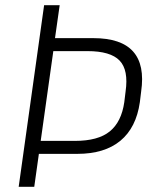

<svg xmlns="http://www.w3.org/2000/svg" viewBox="-20 -720 578 740"><path d="M150 -700H210L192 -573H340Q447 -573 493 -521.5Q539 -470 524 -367L519 -326Q505 -228 444 -177.5Q383 -127 278 -127H126L133 -177H269Q358 -177 403 -213.5Q448 -250 459 -326L464 -367Q476 -450 441 -486.5Q406 -523 317 -523H171L188 -541L112 0H52Z"/></svg>

Font: Pathway Extreme 8pt Thin
Style: Italic
Weight: 100
Italic angle: -8°
Designer: Eduardo Rodriguez Tunni
Foundry: Eduardo Rodriguez Tunni
Version: Version 1.000